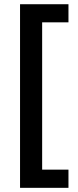

<svg xmlns="http://www.w3.org/2000/svg" viewBox="-20 -734 370 912"><path d="M305.2 158.2H75.2V-713.9H305.2V-627.9H180.2V71.8H305.2Z"/></svg>

Font: Samim Medium FD
Style: Medium-FD
Weight: 500
Foundry: DejaVu fonts team - Redesigned by Saber Rastikerdar
Version: Version 4.0.5